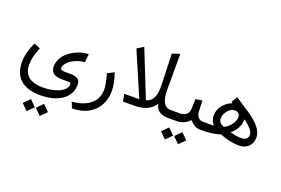

<svg xmlns="http://www.w3.org/2000/svg" viewBox="-136 -1127 2952 2019"><g transform="rotate(20 1340.0 -117.5)"><path d="M175.8 -226.6Q128.4 -118.7 128.4 -29.8Q128.4 149.4 346.2 149.4Q395 149.4 441.2 140.4Q487.3 131.3 524.2 115Q561 98.6 583.5 73Q606 47.4 606 16.6Q606 5.4 596.2 2.7Q586.4 0 556.2 0H502Q377 -0.5 377 -98.6Q377.4 -139.2 394.8 -177.2Q412.1 -215.3 442.1 -244.6Q472.2 -273.9 510.7 -296.6Q549.3 -319.3 593 -331.8Q636.7 -344.2 680.2 -345.2L670.4 -251.5Q638.7 -251.5 601.1 -239.5Q563.5 -227.5 531.5 -208.3Q499.5 -189 478 -162.4Q456.5 -135.7 456.5 -109.4Q456.5 -84.5 510.3 -84.5H566.4Q627.4 -84.5 653.8 -64.7Q680.2 -44.9 680.2 -0.5Q680.2 73.7 635 127.9Q589.8 182.1 514.9 208.7Q439.9 235.4 345.7 235.4Q202.1 235.4 124.8 168.7Q47.4 102.1 47.4 -28.8Q47.4 -132.8 105.5 -255.9ZM417 306.2 484.9 374 417 441.4 349.6 374ZM270 306.2 337.9 374 270 441.4 202.6 374Z M708.5 251 681.6 184.6Q810.5 175.3 885.3 114Q960 52.7 960 -56.2Q960 -102.1 927.7 -222.2L1001 -259.8Q1040.5 -147.5 1040.5 -66.9Q1040.5 76.2 950.7 163.3Q860.8 250.5 708.5 251Z M1583 -268.1Q1583 -230 1588.6 -198.7Q1594.2 -167.5 1606.4 -141.8Q1618.7 -116.2 1639.6 -102.1Q1660.6 -87.9 1689.5 -87.9H1695.3Q1704.1 -87.9 1704.1 -52.7V-36.1Q1704.1 0 1695.3 0H1689Q1627.4 0 1591.1 -26.9Q1554.7 -53.7 1544.9 -105.5Q1479 0 1312 0H1188L1173.3 -81.5H1340.8L1129.9 -573.2L1201.7 -617.7L1409.7 -96.2Q1515.6 -117.2 1509.8 -300.8L1498 -649.9L1583 -677.2Z M1885.3 88.9 1953.1 156.7 1885.3 224.1 1817.9 156.7ZM1738.3 88.9 1806.2 156.7 1738.3 224.1 1670.9 156.7ZM2067.9 0H2051.8Q2015.6 0 1989.3 -14.9Q1962.9 -29.8 1931.6 -63.5Q1874.5 0 1784.2 0H1689Q1678.7 0 1675 -8.5Q1671.4 -17.1 1671.4 -36.1V-52.7Q1671.4 -71.8 1674.8 -79.8Q1678.2 -87.9 1689 -87.9H1786.1Q1889.6 -87.9 1892.1 -179.2L1894.5 -284.2L1969.7 -296.9L1974.1 -179.2Q1975.6 -134.8 1996.8 -111.3Q2018.1 -87.9 2053.2 -87.9H2067.9Q2076.7 -87.9 2076.7 -52.7V-36.1Q2076.7 0 2067.9 0Z M2491.7 17.6Q2387.2 17.6 2275.9 -28.3Q2192.9 0 2079.6 0H2063Q2051.8 0 2048.1 -8.3Q2044.4 -16.6 2044.4 -36.1V-52.7Q2044.4 -71.8 2048.1 -79.8Q2051.8 -87.9 2063 -87.9H2172.4Q2134.3 -135.3 2134.3 -189.9Q2134.3 -223.1 2146.7 -254.9Q2159.2 -286.6 2179.7 -310.3Q2200.2 -334 2225.3 -351.3Q2250.5 -368.7 2277.3 -377L2261.7 -386.7L2301.3 -455.1L2462.9 -347.7Q2636.2 -231.9 2636.2 -126.5Q2636.2 -60.1 2596.2 -21.2Q2556.2 17.6 2491.7 17.6ZM2452.1 -261.7Q2451.2 -154.8 2362.3 -84.5Q2432.6 -64 2479 -64Q2562.5 -64 2562.5 -126.5Q2562.5 -183.1 2452.1 -261.7ZM2384.8 -260.3Q2384.8 -287.1 2368.2 -301.3Q2351.6 -315.4 2325.2 -315.4Q2284.2 -315.4 2249.3 -273.7Q2214.4 -231.9 2214.4 -186Q2214.4 -133.8 2274.9 -113.3Q2314.9 -127.9 2349.9 -173.3Q2384.8 -218.8 2384.8 -260.3Z"/></g></svg>

Font: Samim FD-WOL
Style: FD-WOL
Weight: 400
Foundry: DejaVu fonts team - Redesigned by Saber Rastikerdar
Version: Version 4.0.0